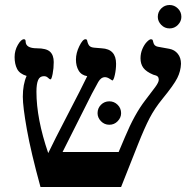

<svg xmlns="http://www.w3.org/2000/svg" viewBox="-20 -744 748 764"><path d="M700.2 -490.2Q699.2 -460.9 685.5 -433.6Q671.9 -406.2 626 -350.1Q595.7 -313 575.4 -274.2Q555.2 -235.4 528.8 -168.9L461.9 0H141.1Q103 -138.7 86.9 -229.2Q70.8 -319.8 70.8 -358.9Q70.8 -408.2 85.9 -441.9Q58.1 -450.2 48.1 -469.7Q38.1 -489.3 38.1 -517.1Q38.1 -543 51 -565.4Q64 -587.9 75.2 -587.9Q82 -587.9 82 -579.1Q82 -551.8 127 -551.8Q164.6 -551.8 179.2 -538.1Q193.8 -524.4 193.8 -497.1Q193.8 -472.2 189.5 -450.2Q185.1 -428.2 181.2 -428.2Q177.2 -428.2 170.9 -434.6Q164.6 -440.9 154.8 -440.9Q138.2 -440.9 131.6 -425.3Q125 -409.7 125 -378.9Q125 -271.5 171.9 -134.8Q196.8 -187 248 -285.2Q305.2 -395 327.1 -440.9Q303.7 -444.8 293 -463.1Q282.2 -481.4 282.2 -506.8Q282.2 -533.2 295.7 -560.5Q309.1 -587.9 319.8 -587.9Q325.7 -587.9 326.7 -583Q329.6 -568.8 335.4 -562Q341.3 -555.2 356 -554.2L384.8 -551.8Q441.9 -548.8 441.9 -490.2Q441.9 -468.3 437 -446Q432.1 -423.8 426.8 -423.8L416 -430.7Q406.2 -437 397 -437Q382.3 -437 371.1 -418Q359.4 -397.5 345.5 -370.8Q331.5 -344.2 229 -139.2H452.1L477.1 -198.2Q515.1 -289.6 558.1 -345.2Q583 -377.4 597.4 -397Q611.8 -416.5 611.8 -426.8Q611.8 -434.6 607.7 -439.2Q603.5 -443.8 589.8 -446.8Q562 -458.5 550.5 -473.9Q539.1 -489.3 539.1 -512.2Q539.1 -531.7 546.6 -549.3Q554.2 -566.9 564.5 -577.4Q574.7 -587.9 581.1 -587.9Q586.9 -587.4 587.9 -583.5L590.3 -574.7Q593.3 -561 607.9 -558.1L653.8 -549.8Q674.8 -545.9 687.5 -530Q700.2 -514.2 700.2 -490.2ZM368.2 -293.5Q368.2 -313.5 381.8 -327.1Q395.5 -340.8 415 -340.8Q434.1 -340.8 448 -327.1Q461.9 -313.5 461.9 -293.5Q461.9 -275.9 448.2 -261.7Q434.6 -247.6 415 -247.6Q395.5 -247.6 381.8 -261.7Q368.2 -275.9 368.2 -293.5ZM607.9 -676.8Q607.9 -696.8 621.6 -710.4Q635.3 -724.1 654.8 -724.1Q673.8 -724.1 687.7 -710.4Q701.7 -696.8 701.7 -676.8Q701.7 -659.2 688 -645Q674.3 -630.9 654.8 -630.9Q635.3 -630.9 621.6 -645Q607.9 -659.2 607.9 -676.8Z"/></svg>

Font: Tinos
Style: Bold
Weight: 700
Designer: Steve Matteson
Foundry: Monotype Imaging Inc.
Version: Version 1.23